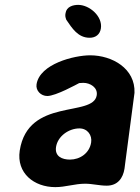

<svg xmlns="http://www.w3.org/2000/svg" viewBox="-20 -761 576 788"><path d="M61 -143C47 -50 120 7 207 7C249 7 287 -7 329 -7C360 -7 387 1 418 1C463 1 485 -30 491 -69L495 -100C501 -142 526 -338 532 -380C536 -480 440 -534 350 -534C285 -534 143 -499 130 -415C126 -389 148 -367 174 -367C209 -367 297 -416 305 -420C307 -420 319 -421 322 -421C350 -421 382 -402 377 -370C363 -278 95 -362 61 -143ZM210 -158C217 -202 262 -234 306 -234C339 -234 359 -206 354 -176C347 -132 308 -106 267 -106C235 -106 204 -119 210 -158ZM252 -680C276 -645 300 -606 348 -606C372 -606 390 -619 394 -644C402 -694 347 -741 301 -741C280 -741 253 -734 249 -707C247 -697 248 -691 252 -680Z"/></svg>

Font: Asimov Print
Style: Regular
Weight: 500
Designer: Google
Version: Version 2.000980: 2014